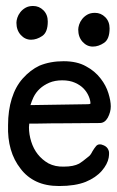

<svg xmlns="http://www.w3.org/2000/svg" viewBox="-20 -596 391 643"><path d="M35 -520Q35 -527 38 -536.5Q41 -546 48 -555Q55 -564 65.5 -570Q76 -576 91 -576Q111 -576 125.5 -561.5Q140 -547 140 -524Q140 -488 121.5 -475.5Q103 -463 84 -463Q64 -463 49.5 -479Q35 -495 35 -520ZM242 -497Q242 -504 245 -513.5Q248 -523 255 -532Q262 -541 272.5 -547Q283 -553 298 -553Q318 -553 332.5 -538.5Q347 -524 347 -501Q347 -465 328.5 -452.5Q310 -440 291 -440Q271 -440 256.5 -456Q242 -472 242 -497ZM145 -319Q108 -303 92 -270Q86 -257 82 -244L274 -247Q281 -247 283 -249Q283 -260 277 -274Q271 -288 260 -299.5Q249 -311 231 -319Q213 -327 188.5 -327Q164 -327 145 -319ZM97 -182H78Q77 -176 77 -170Q77 -146 84.5 -122Q92 -98 106 -80Q121 -61 142 -49Q165 -37 194 -38Q226 -38 245 -48Q254 -53 277 -72Q283 -76 290 -90Q296 -100 302 -107Q311 -117 328 -109Q339 -104 343 -94Q347 -87 344 -68Q340 -46 321 -24Q301 -1 267 13Q232 27 178 27Q134 27 102 12Q70 -3 49 -31Q4 -88 7 -177Q7 -226 19.5 -266Q32 -306 56 -333Q82 -362 112 -376Q148 -391 193 -391Q238 -391 268 -374Q298 -358 317 -333Q335 -310 343 -284Q351 -258 351 -239.5Q351 -221 341 -202Q331 -184 314 -184L183 -183H160Z"/></svg>

Font: Scratch Savers
Style: Book
Weight: 400
Designer: Pablo Impallari, Rodrigo Fuenzalida, Brenda Gallo
Foundry: Pablo Impallari, Rodrigo Fuenzalida, Brenda Gallo
Version: Version 4.0b1